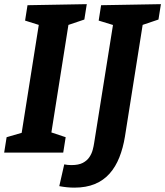

<svg xmlns="http://www.w3.org/2000/svg" viewBox="-21 -724 784 911"><path d="M379.2 -631.3 289.2 -600.9 306.1 -621.2 220.1 -78.3 211.7 -99.3 290.6 -73 279 0H-1.2L10.4 -73L98.6 -98.6L79.4 -78.3L165.3 -620.5L180.9 -600.2L98 -626.3L109.5 -699.3L390.7 -704.3ZM458.7 -699.3 742.5 -704.3 730.9 -631.3 640.9 -600.9 658.5 -622.6 571.9 -76.5Q563.1 -22 545.3 22.7Q527.6 67.4 499.1 99.6Q470.6 131.8 429.1 149.1Q387.6 166.3 332 166.3Q297 166.3 260.3 159.2L283.8 55.9Q291.8 57.6 300.5 58.5Q309.1 59.3 317.8 59.3Q352 59.3 372.1 48.7Q392.2 38 403.1 21.6Q414.1 5.1 418.9 -13.1Q423.7 -31.2 425.7 -45.5L517.8 -622.6L532.3 -600.2L447.2 -626.3Z"/></svg>

Font: Bitter Thin
Style: Italic
Weight: 100
Italic angle: -9°
Designer: Sol Matas, and Bitter project Authors
Foundry: Sol Matas
Version: Version 2.002